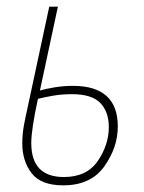

<svg xmlns="http://www.w3.org/2000/svg" viewBox="-20 -547 432 577"><path d="M334 -167Q334 -289 199 -289Q171 -289 144 -284.5Q117 -280 100 -275L154 -527H128L63 -224Q57 -198 52 -171Q47 -144 47 -116Q47 -63 75 -26.5Q103 10 170 10Q253 10 293.5 -47Q334 -104 334 -167ZM74 -117Q74 -158 94 -250Q114 -255 140 -259.5Q166 -264 196 -264Q256 -264 281.5 -237.5Q307 -211 307 -165Q307 -112 274 -63.5Q241 -15 172 -15Q74 -15 74 -117Z"/></svg>

Font: Noto Sans Display SemiCondensed Thin
Style: Italic
Weight: 250
Width: 4
Designer: Monotype Design team
Foundry: Monotype Imaging Inc.
Version: 1.000